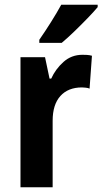

<svg xmlns="http://www.w3.org/2000/svg" viewBox="-20 -786 430 806"><path d="M326 -556Q334 -556 344.5 -555.5Q355 -555 366 -552L356 -414Q350 -417 339 -418Q328 -419 324 -419Q266 -419 233.5 -383Q201 -347 201 -279V0H66V-546H169L188 -456H195Q213 -496 246.5 -526Q280 -556 326 -556ZM390 -756Q375 -738 348.5 -710.5Q322 -683 292.5 -654.5Q263 -626 239 -606H145V-619Q170 -655 194.5 -694Q219 -733 237 -766H390Z"/></svg>

Font: Noto Sans Gujarati Condensed
Style: Bold
Weight: 700
Width: 3
Designer: Jelle Bosma - Monotype Design Team, Universal Thirst
Foundry: Monotype Imaging Inc.
Version: Version 2.106; ttfautohint (v1.8.4.7-5d5b)